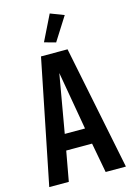

<svg xmlns="http://www.w3.org/2000/svg" viewBox="-137 -994 727 1062"><g transform="rotate(-15 227.0 -463.5)"><path d="M8 0 151 -710H303L447 0H331L299 -171H151L120 0ZM167 -262H283L225 -595ZM252 -763 187 -781 259 -927 337 -897Z"/></g></svg>

Font: Special Gothic Condensed One
Style: Regular
Weight: 400
Designer: Alistair McCready
Foundry: Monolith
Version: Version 1.010; ttfautohint (v1.8.4.7-5d5b)